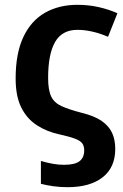

<svg xmlns="http://www.w3.org/2000/svg" viewBox="-20 -572 513 798"><path d="M261 206Q230 206 201.5 202Q173 198 150 192V97Q174 104 198 108.5Q222 113 246 113Q291 113 310.5 98Q330 83 330 53Q330 35 322 24Q314 13 292 4.5Q270 -4 229 -13Q176 -24 134 -51Q92 -78 68.5 -125Q45 -172 45 -246Q45 -350 77 -418Q109 -486 167 -519Q225 -552 302 -552Q348 -552 390 -542.5Q432 -533 468 -517L429 -419Q397 -433 364.5 -440.5Q332 -448 302 -448Q238 -448 209 -397.5Q180 -347 180 -248Q180 -198 192.5 -171.5Q205 -145 235.5 -131Q266 -117 320 -103Q373 -90 403 -69Q433 -48 446 -19.5Q459 9 459 47Q459 124 406.5 165Q354 206 261 206Z"/></svg>

Font: Noto Sans Display SemiBold
Style: Regular
Weight: 600
Designer: Monotype Design Team
Foundry: Monotype Imaging Inc.
Version: Version 2.003